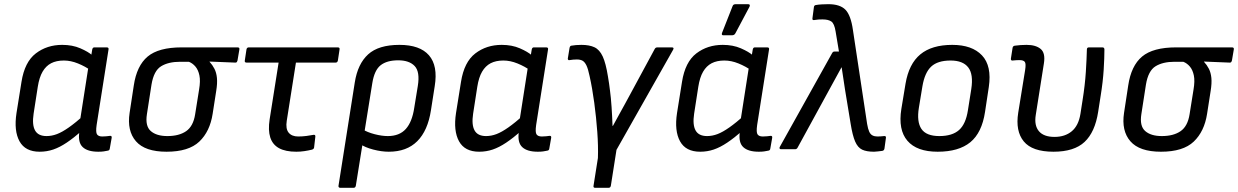

<svg xmlns="http://www.w3.org/2000/svg" viewBox="-20 -715 5932 920"><path d="M170 12Q101 12 73.5 -38Q46 -88 59 -173L83 -323Q98 -418 151.5 -459Q205 -500 278 -500Q327 -500 365 -483.5Q403 -467 422 -450L416 -377Q388 -397 353.5 -411Q319 -425 286 -425Q250 -425 225 -412Q200 -399 184 -371.5Q168 -344 161 -299L141 -170Q133 -117 148 -90Q163 -63 203 -63Q228 -63 253 -72.5Q278 -82 310 -104.5Q342 -127 386 -166L372 -88Q333 -54 299.5 -31.5Q266 -9 235 1.5Q204 12 170 12ZM451 12Q400 12 376.5 -10Q353 -32 360 -82L363 -102L363 -134L404 -397L414 -430L422 -478Q423 -483 425.5 -485.5Q428 -488 432 -488H491Q502 -488 500 -478L443 -116Q438 -81 445 -71Q452 -61 470 -61Q480 -61 490 -62Q500 -63 507 -64Q517 -65 515 -54L506 -3Q505 6 496 7Q486 9 476.5 10.5Q467 12 451 12Z M778 12Q675 12 631.5 -38Q588 -88 601 -174L621 -305Q635 -400 687.5 -444Q740 -488 851 -488H1118Q1129 -488 1127 -478L1118 -425Q1117 -421 1115 -418Q1113 -415 1108 -415L984 -420V-419Q998 -404 1007.5 -385.5Q1017 -367 1019.5 -341.5Q1022 -316 1016 -279L999 -170Q986 -85 935 -36.5Q884 12 778 12ZM782 -63Q838 -63 872 -86.5Q906 -110 915 -167L934 -286Q941 -327 935.5 -353.5Q930 -380 916.5 -396Q903 -412 885 -419H843Q787 -419 752 -397.5Q717 -376 706 -310L684 -168Q675 -111 702.5 -87Q730 -63 782 -63Z M1400 12Q1348 12 1317 -5Q1286 -22 1275 -56.5Q1264 -91 1272 -143L1315 -415H1162Q1151 -415 1153 -425L1161 -478Q1163 -488 1172 -488H1598Q1609 -488 1607 -478L1599 -425Q1597 -415 1588 -415H1398L1354 -136Q1348 -98 1363 -79.5Q1378 -61 1409 -61Q1429 -61 1448 -63.5Q1467 -66 1483 -69Q1492 -70 1491 -60L1485 -8Q1484 -1 1475 2Q1459 6 1439.5 9Q1420 12 1400 12Z M1610 185Q1606 185 1603.5 182Q1601 179 1602 175L1680 -320Q1694 -409 1744 -454.5Q1794 -500 1894 -500Q1992 -500 2035.5 -450Q2079 -400 2063 -302L2045 -187Q2030 -89 1979.5 -38.5Q1929 12 1843 12Q1808 12 1768 1.5Q1728 -9 1706 -25L1714 -97Q1740 -81 1775 -72Q1810 -63 1838 -63Q1894 -63 1924.5 -97Q1955 -131 1965 -199L1982 -303Q1993 -371 1967 -398.5Q1941 -426 1888 -426Q1834 -426 1804 -402.5Q1774 -379 1764 -317L1685 175Q1683 185 1674 185Z M2276 12Q2207 12 2179.5 -38Q2152 -88 2165 -173L2189 -323Q2204 -418 2257.5 -459Q2311 -500 2384 -500Q2433 -500 2471 -483.5Q2509 -467 2528 -450L2522 -377Q2494 -397 2459.5 -411Q2425 -425 2392 -425Q2356 -425 2331 -412Q2306 -399 2290 -371.5Q2274 -344 2267 -299L2247 -170Q2239 -117 2254 -90Q2269 -63 2309 -63Q2334 -63 2359 -72.5Q2384 -82 2416 -104.5Q2448 -127 2492 -166L2478 -88Q2439 -54 2405.5 -31.5Q2372 -9 2341 1.5Q2310 12 2276 12ZM2557 12Q2506 12 2482.5 -10Q2459 -32 2466 -82L2469 -102L2469 -134L2510 -397L2520 -430L2528 -478Q2529 -483 2531.5 -485.5Q2534 -488 2538 -488H2597Q2608 -488 2606 -478L2549 -116Q2544 -81 2551 -71Q2558 -61 2576 -61Q2586 -61 2596 -62Q2606 -63 2613 -64Q2623 -65 2621 -54L2612 -3Q2611 6 2602 7Q2592 9 2582.5 10.5Q2573 12 2557 12Z M2832 185Q2822 185 2824 175L2845 42Q2847 -14 2842 -83Q2837 -152 2827.5 -222.5Q2818 -293 2805 -351Q2798 -385 2790 -401.5Q2782 -418 2771.5 -424Q2761 -430 2744 -430Q2727 -430 2709 -427Q2704 -426 2702 -429Q2700 -432 2701 -436L2709 -485Q2711 -495 2717 -496Q2728 -498 2740 -499Q2752 -500 2766 -500Q2804 -500 2828.5 -488.5Q2853 -477 2868 -444.5Q2883 -412 2893 -349Q2896 -332 2898.5 -314.5Q2901 -297 2903 -280Q2905 -263 2907 -245Q2909 -223 2910.5 -202Q2912 -181 2913 -159Q2914 -137 2915 -112H2917Q2931 -138 2946 -165Q2961 -192 2975.5 -218.5Q2990 -245 3004 -271L3117 -480Q3121 -488 3130 -488H3199Q3212 -488 3205 -476L2934 3L2907 175Q2905 185 2896 185Z M3335 12Q3266 12 3238.5 -38Q3211 -88 3224 -173L3248 -323Q3263 -418 3316.5 -459Q3370 -500 3443 -500Q3492 -500 3530 -483.5Q3568 -467 3587 -450L3581 -377Q3553 -397 3518.5 -411Q3484 -425 3451 -425Q3415 -425 3390 -412Q3365 -399 3349 -371.5Q3333 -344 3326 -299L3306 -170Q3298 -117 3313 -90Q3328 -63 3368 -63Q3393 -63 3418 -72.5Q3443 -82 3475 -104.5Q3507 -127 3551 -166L3537 -88Q3498 -54 3464.5 -31.5Q3431 -9 3400 1.5Q3369 12 3335 12ZM3616 12Q3565 12 3541.5 -10Q3518 -32 3525 -82L3528 -102L3528 -134L3569 -397L3579 -430L3587 -478Q3588 -483 3590.5 -485.5Q3593 -488 3597 -488H3656Q3667 -488 3665 -478L3608 -116Q3603 -81 3610 -71Q3617 -61 3635 -61Q3645 -61 3655 -62Q3665 -63 3672 -64Q3682 -65 3680 -54L3671 -3Q3670 6 3661 7Q3651 9 3641.5 10.5Q3632 12 3616 12ZM3445 -546Q3440 -546 3439 -549.5Q3438 -553 3440 -558L3490 -685Q3492 -691 3496 -693Q3500 -695 3506 -695H3565Q3571 -695 3572.5 -691Q3574 -687 3571 -682L3504 -556Q3499 -546 3488 -546Z M4168 12Q4132 12 4111 2Q4090 -8 4077.5 -37Q4065 -66 4056 -122L4029 -286Q4025 -312 4021 -339Q4017 -366 4013 -392H4012Q3998 -366 3983 -339Q3968 -312 3954 -286L3802 -8Q3798 0 3790 0H3722Q3717 0 3715.5 -3.5Q3714 -7 3717 -12L3967 -460Q3971 -468 3978 -468H4000L3984 -564Q3978 -602 3963.5 -612Q3949 -622 3921 -622Q3911 -622 3902 -621.5Q3893 -621 3882 -619Q3871 -617 3873 -628L3880 -681Q3881 -690 3890 -691Q3901 -693 3917 -694Q3933 -695 3949 -695Q4005 -695 4031 -668.5Q4057 -642 4067 -571L4135 -121Q4139 -97 4145 -84Q4151 -71 4161 -66Q4171 -61 4184 -61Q4192 -61 4199 -61.5Q4206 -62 4216 -63Q4221 -64 4223.5 -61.5Q4226 -59 4225 -54L4218 -3Q4216 7 4207 8Q4197 9 4186.5 10.5Q4176 12 4168 12Z M4473 12Q4373 12 4328 -40.5Q4283 -93 4299 -193L4319 -314Q4335 -409 4390 -454.5Q4445 -500 4543 -500Q4638 -500 4685.5 -449.5Q4733 -399 4718 -298L4700 -179Q4685 -79 4629.5 -33.5Q4574 12 4473 12ZM4481 -63Q4543 -63 4575.5 -92Q4608 -121 4618 -187L4634 -288Q4645 -359 4619.5 -392Q4594 -425 4535 -425Q4473 -425 4442 -396Q4411 -367 4400 -302L4383 -199Q4372 -132 4395 -97.5Q4418 -63 4481 -63Z M5028 12Q4926 12 4885.5 -37.5Q4845 -87 4859 -175L4892 -379Q4897 -410 4890.5 -418.5Q4884 -427 4865 -427Q4859 -427 4849.5 -426.5Q4840 -426 4832 -425Q4827 -424 4825 -427.5Q4823 -431 4824 -435L4832 -486Q4833 -491 4835.5 -493Q4838 -495 4842 -496Q4856 -498 4870.5 -499Q4885 -500 4899 -500Q4943 -500 4966.5 -480.5Q4990 -461 4982 -411L4943 -164Q4935 -114 4958 -86.5Q4981 -59 5033 -59Q5083 -59 5115.5 -86Q5148 -113 5157 -169L5167 -233Q5179 -308 5183 -371Q5187 -434 5188 -478Q5188 -488 5198 -488H5262Q5272 -488 5272 -478Q5272 -438 5268.5 -381Q5265 -324 5254 -256L5242 -179Q5227 -82 5177 -35Q5127 12 5028 12Z M5543 12Q5440 12 5396.5 -38Q5353 -88 5366 -174L5386 -305Q5400 -400 5452.5 -444Q5505 -488 5616 -488H5883Q5894 -488 5892 -478L5883 -425Q5882 -421 5880 -418Q5878 -415 5873 -415L5749 -420V-419Q5763 -404 5772.5 -385.5Q5782 -367 5784.5 -341.5Q5787 -316 5781 -279L5764 -170Q5751 -85 5700 -36.5Q5649 12 5543 12ZM5547 -63Q5603 -63 5637 -86.5Q5671 -110 5680 -167L5699 -286Q5706 -327 5700.5 -353.5Q5695 -380 5681.5 -396Q5668 -412 5650 -419H5608Q5552 -419 5517 -397.5Q5482 -376 5471 -310L5449 -168Q5440 -111 5467.5 -87Q5495 -63 5547 -63Z"/></svg>

Font: Sofia Sans Hairline
Style: Italic
Weight: 1
Italic angle: -9°
Designer: Botio Nikoltchev, Ani Petrova
Foundry: lettersoup
Version: Version 4.102